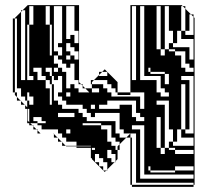

<svg xmlns="http://www.w3.org/2000/svg" viewBox="-20 -720 807 748"><path d="M46 -616V-632H38V-616ZM510 -408V-696H494V-408ZM94 -696V-624H110V-696ZM702 -600V-584H734V-654L724 -664H718V-600ZM182 -528V-624H174V-696H158V-624H174V-528ZM286 -552V-600H270V-696H238V-648H222V-696H190V-520H206V-504H222V-536H206V-552H222V-600H238V-568H254V-584H270V-552ZM286 -488V-520H270V-536H254V-552H238V-520H254V-504H270V-488ZM254 -488V-504H238V-488ZM686 -456H702V-440H734V-456H718V-472H702V-520H662V-528H638V-552H654V-536H718V-488H734V-568H686V-600H670V-552H654V-600H638V-696H622V-528H638V-520H662V-504H686ZM46 -408V-424H38V-408ZM702 -216V-200H734V-424H686V-408H718V-216ZM46 -392H38V-376H46ZM566 -432H622V-392H638V-432H622V-440H566V-456H558V-440H566ZM254 -456H238V-472H222V-488H206V-504H182V-528H174V-504H190V-472H206V-456H222V-440H238V-376H254V-392H270V-376H286V-360H328L312 -376H302V-386L296 -392H286V-408H270V-472H254ZM590 -360H606V-344H638V-360H622V-376H606V-424H542V-696H526V-408H590ZM254 -344V-360H238V-344ZM398 -424V-440H378L388 -450L438 -400V-360H488V-350H438V-360H430V-376H414V-392H398V-408H346L366 -428V-440H378L366 -428V-424ZM182 -336H174V-312H182ZM142 -248V-264H110V-248H126V-240H158V-248ZM206 -280V-264H270V-280ZM398 -312H366V-296H446V-312H494V-264H510V-248H542V-264H526V-280H510V-328H398ZM254 -200V-216H238V-200ZM350 -136V-120H338V-136ZM350 -136V-144H338V-136ZM590 -312H622V-144H638V-136H662V-120H734V-136H662V-144H638V-168H654V-152H734V-184H686V-216H670V-168H654V-216H638V-328H590ZM398 -56H394L398 -60V-88H382V-104H366V-120H350V-104H338V-120H350V-88H366V-72H382V-56H394L388 -50L338 -100V-104H334V-144H278V-150H238L236 -152H222V-166L220 -168H206V-182L204 -184H190V-198L188 -200H190V-198L204 -184H206V-182L220 -168H222V-166L236 -152H278V-150H334V-152H278V-168H238V-184H222V-200H206V-216H142V-232H126V-240H98L106 -232H110V-228L122 -216H126V-212L138 -200H126V-212L122 -216H110V-228L106 -232H94V-240H86V-296H78V-310L76 -312H62V-326L60 -328H46V-342L38 -350V-360H30V-648H38V-632H46V-648H38V-650L62 -674V-680H68L62 -674V-408H78V-680H68L88 -700H288V-400L296 -392H302V-386L312 -376H338V-360H366V-376H338V-392H334V-408H346L338 -400V-392H382V-376H398V-360H414V-344H526V-296H542V-360H488V-700H688L692 -696H702V-686L724 -664H734V-654L738 -650V0H734V-8H510V-200H488V-184H494V0H734V8H494V0H488V-184H472L488 -200H462V-216H446V-280H350V-264H334V-280H318V-296H302V-312H238V-328H222V-344H206V-360H222V-408H182V-392H190V-328H206V-312H222V-296H286V-280H302V-264H318V-248H430V-200H446V-184H472L446 -158V-152H440L446 -158V-168H430V-184H414V-232H374V-240H302V-232H374V-216H398V-168H414V-152H430V-136H438V-100L430 -92V-88H426L430 -92V-120H414V-136H398V-104H414V-88H426L398 -60ZM662 -48V-56H566V-72H558V-56H566V-48ZM734 -56V-72H662V-56ZM494 -216H526V-24H734V-40H542V-232H494ZM238 -600H222V-648H238ZM46 -600V-616H38V-600ZM46 -584V-600H38V-584ZM686 -600H702V-686L692 -696H686ZM46 -568V-584H38V-568ZM46 -552V-568H38V-552ZM46 -536V-552H38V-536ZM46 -520V-536H38V-520ZM46 -504V-520H38V-504ZM46 -488V-504H38V-488ZM606 -504H622V-528H606V-696H590V-528H606ZM182 -432V-456H158V-440H174V-432ZM46 -472V-488H38V-472ZM46 -456V-472H38V-456ZM46 -440V-456H38V-440ZM46 -424V-440H38V-424ZM182 -432H174V-424H182V-408H190V-424H182ZM206 -440V-456H190V-440ZM126 -440V-432H142V-456H110V-440ZM46 -392V-408H38V-392ZM222 -424H206V-408H222ZM182 -336V-392H174V-408H158V-424H142V-432H126V-408H158V-376H174V-336ZM94 -424V-624H86V-408H110V-424ZM46 -360V-342L60 -328H62V-326L76 -312H78V-310L86 -302V-312H110V-344H94V-360H86V-328H94V-312H86V-328H78V-344H62V-376H38V-360ZM350 -296V-312H334V-296ZM590 -264V-296H606V-264ZM88 -250 94 -244V-296H88ZM686 -216H702V-392H686ZM446 -136H438V-150L440 -152H446ZM606 -120H622V-144H606V-264H590V-144H606Z"/></svg>

Font: Rubik Broken Fax
Style: Regular
Weight: 400
Designer: Hubert and Fischer, NaN
Foundry: Hubert and Fischer, NaN
Version: Version 2.201